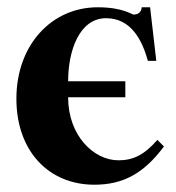

<svg xmlns="http://www.w3.org/2000/svg" viewBox="-20 -493 484 527"><path d="M412 -109C375 -67 345 -53 305 -53C238 -53 167 -120 167 -226H324V-270H167C167 -354 198 -443 271 -443C340 -443 370 -383 386 -326H409L392 -473H369C368 -458 357 -453 347 -453C341 -453 318 -473 248 -473C122 -473 25 -370 25 -222C25 -79 113 14 239 14C318 14 375 -17 430 -91Z"/></svg>

Font: XITS
Style: Bold
Weight: 700
Designer: MicroPress Inc., with final additions and corrections provided by Coen Hoffman, Elsevier (retired)
Version: Version 1.107